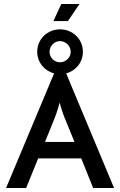

<svg xmlns="http://www.w3.org/2000/svg" viewBox="-20 -943 602 963"><path d="M247.9 -837.5H320.8L378.5 -922.9H287.5ZM10.4 0H111.1L171.5 -148.6H387.5L447.2 0H552.1L311.8 -575C360.4 -587.5 395.8 -630.6 395.8 -683.3C395.8 -747.2 344.4 -795.8 281.2 -795.8C218.1 -795.8 166.7 -747.2 166.7 -683.3C166.7 -630.6 202.8 -587.5 251.4 -575ZM281.2 -630.6C252.1 -630.6 228.5 -654.2 228.5 -683.3C228.5 -711.8 252.1 -736.8 281.2 -736.8C309.7 -736.8 334.7 -711.8 334.7 -683.3C334.7 -654.2 309.7 -630.6 281.2 -630.6ZM205.6 -231.2 243.8 -325C257.6 -358.3 268.1 -386.1 279.2 -428.5C290.3 -386.1 301.4 -357.6 315.3 -325L353.5 -231.2Z"/></svg>

Font: Afacad Medium
Style: Regular
Weight: 500
Designer: Kristian Moeller
Foundry: Dicotype
Version: Version 1.000